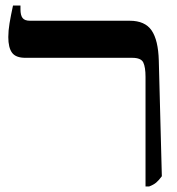

<svg xmlns="http://www.w3.org/2000/svg" viewBox="-20 -667 639 694"><path d="M506 7V-389Q506 -424 498 -441Q490 -458 458 -458H72Q37 -458 23.5 -476.5Q10 -495 10 -533Q10 -556 14.5 -583Q19 -610 27 -647H54V-633Q54 -612 61.5 -602Q69 -592 89 -592H449Q504 -592 528 -557Q552 -522 554 -448L565 -30Q554 -15 544.5 -7Q535 1 519 7Z"/></svg>

Font: Noto Serif Hebrew ExtraCondensed
Style: Bold
Weight: 700
Width: 2
Designer: Monotype Design Team
Foundry: Monotype Imaging Inc.
Version: Version 2.004; ttfautohint (v1.8.4.7-5d5b)